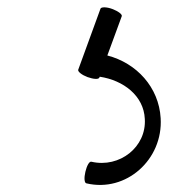

<svg xmlns="http://www.w3.org/2000/svg" viewBox="-20 -29 506 533"><path d="M259 -5 197 165C196 170 207 179 223 185C240 191 254 192 256 186L257 184C323 194 379 237 382 301C387 379 312 438 234 420C228 418 221 431 217 448C213 465 214 479 220 480C330 506 433 414 426 299C421 213 359 146 278 125L318 16C320 11 308 2 292 -4C276 -10 261 -10 259 -5Z"/></svg>

Font: Nupuram ExtraLight
Style: Regular
Weight: 200
Designer: Santhosh Thottingal (santhosh.thottingal@gmail.com)
Foundry: SMC
Version: Version 1.000